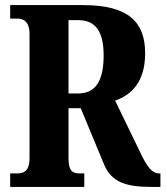

<svg xmlns="http://www.w3.org/2000/svg" viewBox="-20 -734 650 754"><path d="M20 0H311V-53H293C267 -53 249 -60 249 -113V-309H297L388 -90C418 -15 481 0 576 0H610V-53H605C577 -53 557 -79 530 -137L432 -339C496 -361 550 -412 550 -525C550 -646 486 -714 306 -714H20V-661H48C68 -661 96 -653 96 -600V-113C96 -60 71 -53 48 -53H20ZM287 -367H249V-655H287C354 -655 387 -612 387 -516C387 -419 357 -367 287 -367Z"/></svg>

Font: Noto Serif Devanagari ExtraCondensed ExtraBold
Style: Regular
Weight: 800
Width: 2
Designer: Universal Thirst, Indian Type Foundry and the Monotype Design Team
Foundry: Monotype Imaging Inc.
Version: Version 2.004